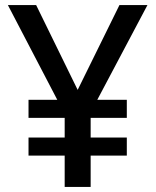

<svg xmlns="http://www.w3.org/2000/svg" viewBox="-20 -734 612 754"><path d="M285 -381 449 -714H559L362 -342H478V-271H336V-194H478V-123H336V0H234V-123H92V-194H234V-271H92V-342H205L11 -714H122Z"/></svg>

Font: Noto Sans Bengali Medium
Style: Regular
Weight: 500
Designer: Jelle Bosma - Monotype Design Team
Foundry: Monotype Imaging Inc.
Version: Version 2.003; ttfautohint (v1.8.4.7-5d5b)